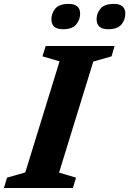

<svg xmlns="http://www.w3.org/2000/svg" viewBox="-44 -936 644 956"><path d="M252.5 -630.5 167.5 -655.5 183.5 -707H526.5L511.5 -655.5L420.5 -629.5L250 -76.5L334.5 -51.5L319 0H-24.5L-9 -51.5L82 -77.5ZM269.5 -790.5Q212 -790.5 212 -840Q212 -869.5 231.2 -893Q250.5 -916.5 297.5 -916.5Q355 -916.5 355 -868Q355 -838 335.5 -814.2Q316 -790.5 269.5 -790.5ZM494.5 -790.5Q437 -790.5 437 -840Q437 -869.5 456.2 -893Q475.5 -916.5 522.5 -916.5Q580 -916.5 580 -868Q580 -838 560.8 -814.2Q541.5 -790.5 494.5 -790.5Z"/></svg>

Font: Newsreader 6pt SemiBold
Style: Italic
Weight: 600
Italic angle: -17°
Designer: Hugues Gentile
Foundry: Production Type
Version: Version 1.003; ttfautohint (v1.8.3)